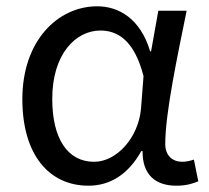

<svg xmlns="http://www.w3.org/2000/svg" viewBox="-20 -577 665 610"><path d="M261 13C331 13 388 -24 429 -97H433C432 -21 475 13 540 13C572 13 594 6 610 -1L596 -70C585 -66 571 -63 559 -63C529 -63 505 -82 505 -119C505 -218 544 -400 573 -543H483L460 -414H457C426 -518 357 -557 289 -557C164 -557 51 -448 51 -262C51 -84 137 13 261 13ZM279 -63C195 -63 146 -136 146 -263C146 -406 221 -480 299 -480C350 -480 406 -453 436 -335L428 -232C420 -140 351 -63 279 -63Z"/></svg>

Font: Source Han Sans TC
Style: Regular
Weight: 400
Designer: Ryoko NISHIZUKA 西塚涼子 (kana, bopomofo & ideographs); Paul D. Hunt (Latin, Greek & Cyrillic); Sandoll Communications 산돌커뮤니
Foundry: Adobe
Version: Version 2.002;hotconv 1.0.116;makeotfexe 2.5.65601